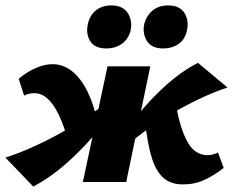

<svg xmlns="http://www.w3.org/2000/svg" viewBox="-41 -672 860 709"><path d="M82 17 -21 -90Q29 -106 83 -130.5Q137 -155 190.5 -185Q244 -215 292.5 -248.5Q341 -282 379 -316L401 -294Q358 -232 307 -173Q256 -114 200 -65Q144 -16 82 17ZM214 -139Q197 -204 177 -246Q157 -288 134.5 -308Q112 -328 85 -328Q78 -328 67.5 -326Q57 -324 48 -319L28 -381Q59 -407 91.5 -421Q124 -435 153 -435Q194 -435 227 -407.5Q260 -380 283.5 -331Q307 -282 320 -217ZM265 0 356 -427H514L425 0ZM404 -111 381 -133Q424 -194 472 -252.5Q520 -311 575 -360Q630 -409 690 -440L799 -349Q748 -332 693.5 -306Q639 -280 586 -248.5Q533 -217 486.5 -182Q440 -147 404 -111ZM635 9Q589 9 561.5 -16Q534 -41 518.5 -92.5Q503 -144 495 -223L605 -307Q618 -226 636 -180.5Q654 -135 676 -117Q698 -99 726 -99Q731 -99 737.5 -100Q744 -101 751.5 -103.5Q759 -106 764 -109L785 -52Q751 -25 714.5 -8Q678 9 635 9ZM352 -493Q308 -493 291.5 -521Q275 -549 284 -585Q291 -616 313.5 -634Q336 -652 370 -652Q413 -652 431 -623.5Q449 -595 441 -558Q432 -526 408 -509.5Q384 -493 352 -493ZM562 -493Q518 -493 501 -521.5Q484 -550 492 -585Q501 -616 523.5 -634Q546 -652 580 -652Q623 -652 640.5 -623.5Q658 -595 649 -558Q642 -526 618 -509.5Q594 -493 562 -493Z"/></svg>

Font: Ysabeau Infant Black
Style: Italic
Weight: 900
Italic angle: -12°
Designer: Christian Thalmann (Catharsis Fonts)
Version: Version 2.001;gftools[0.9.30]; featfreeze: ss01,ss02,lnum